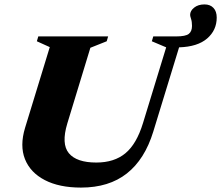

<svg xmlns="http://www.w3.org/2000/svg" viewBox="-20 -835 1002 870"><path d="M285 -275.5Q257 -183 292 -140.8Q327 -98.5 416.5 -98.5Q497.5 -98.5 548.2 -140.5Q599 -182.5 628 -277.5L733 -620.5L668 -648L674.5 -670H778Q821 -670 835.5 -681.5Q850 -693 850 -717.5Q850 -736.5 845.8 -749.2Q841.5 -762 841.5 -767.5Q841.5 -786 859.8 -800.5Q878 -815 906.5 -815Q932.5 -815 947.2 -799.2Q962 -783.5 962 -755.5Q962 -698 918.5 -660.5Q875 -623 791.5 -620.5L674.5 -238.5Q636 -113 554.8 -49Q473.5 15 347 15Q248.5 15 183 -19Q117.5 -53 93.2 -113.8Q69 -174.5 93.5 -255.5L205.5 -621.5L147 -648L153.5 -670H470L463.5 -648L389.5 -618.5Z"/></svg>

Font: Newsreader 16pt ExtraBold
Style: Italic
Weight: 800
Italic angle: -17°
Designer: Hugues Gentile
Foundry: Production Type
Version: Version 1.003; ttfautohint (v1.8.3)